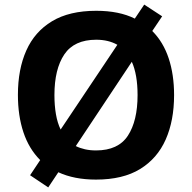

<svg xmlns="http://www.w3.org/2000/svg" viewBox="-20 -772 836 836"><path d="M738 -358Q738 -247 701.5 -164.5Q665 -82 590 -36Q515 10 398 10Q303 10 234 -22L190 44L111 -9L155 -75Q106 -124 82 -196Q58 -268 58 -359Q58 -470 94.5 -552Q131 -634 206.5 -679.5Q282 -725 399 -725Q449 -725 491 -716.5Q533 -708 567 -691L608 -752L686 -701L643 -637Q691 -589 714.5 -518Q738 -447 738 -358ZM579 -358Q579 -447 554 -503L310 -136Q328 -127 350 -122Q372 -117 398 -117Q495 -117 537 -181.5Q579 -246 579 -358ZM217 -358Q217 -313 223.5 -275Q230 -237 244 -208L491 -577Q452 -599 399 -599Q303 -599 260 -535Q217 -471 217 -358Z"/></svg>

Font: Noto Sans Ol Chiki
Style: Regular
Weight: 400
Designer: Monotype Design Team, Lewis McGuffie
Foundry: Monotype Imaging Inc.
Version: Version 2.003